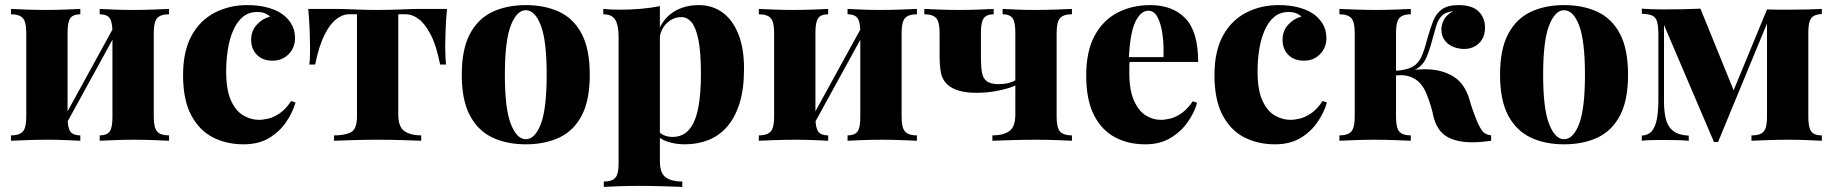

<svg xmlns="http://www.w3.org/2000/svg" viewBox="-20 -552 7193 753"><path d="M643 -517V-496Q610 -496 596.5 -481Q583 -466 583 -424V-93Q583 -51 596.5 -36Q610 -21 643 -21V0Q623 -1 583.5 -2.5Q544 -4 507 -4Q467 -4 428.5 -2.5Q390 -1 371 0V-21Q399 -21 410 -36Q421 -51 421 -93V-424Q421 -466 410 -481Q399 -496 371 -496V-517Q389 -516 425 -514.5Q461 -513 499 -513Q539 -513 580.5 -514.5Q622 -516 643 -517ZM295 -517V-496Q267 -496 256 -481Q245 -466 245 -424V-93Q245 -51 256 -36Q267 -21 295 -21V0Q276 -1 240 -2.5Q204 -4 167 -4Q126 -4 85 -2.5Q44 -1 23 0V-21Q56 -21 69.5 -36Q83 -51 83 -93V-424Q83 -466 69.5 -481Q56 -496 23 -496V-517Q42 -516 81.5 -514.5Q121 -513 159 -513Q199 -513 237 -514.5Q275 -516 295 -517ZM433 -458 450 -449 225 -39 208 -48Z M950 -532Q992 -532 1025 -523.5Q1058 -515 1079 -502Q1105 -486 1121 -461Q1137 -436 1137 -403Q1137 -365 1112 -339.5Q1087 -314 1049 -314Q1010 -314 987.5 -337Q965 -360 965 -396Q965 -431 987 -455Q1009 -479 1039 -487Q1031 -495 1018.5 -500Q1006 -505 989 -505Q955 -505 932 -485.5Q909 -466 894.5 -432.5Q880 -399 873.5 -357.5Q867 -316 867 -272Q867 -198 886.5 -156.5Q906 -115 935.5 -98.5Q965 -82 996 -82Q1012 -82 1033 -87Q1054 -92 1077.5 -108Q1101 -124 1122 -156L1139 -150Q1128 -111 1102 -73Q1076 -35 1035 -10.5Q994 14 935 14Q869 14 815.5 -13Q762 -40 730 -100Q698 -160 698 -257Q698 -351 731 -411.5Q764 -472 821.5 -502Q879 -532 950 -532Z M1733 -517Q1729 -473 1727.5 -432Q1726 -391 1726 -369Q1726 -349 1727 -330.5Q1728 -312 1729 -299H1706Q1692 -372 1669.5 -415.5Q1647 -459 1622 -477.5Q1597 -496 1573 -496H1542V-103Q1542 -54 1566.5 -37.5Q1591 -21 1632 -21V0Q1606 -1 1560 -2.5Q1514 -4 1462 -4Q1410 -4 1363.5 -2.5Q1317 -1 1290 0V-21Q1333 -21 1356.5 -33.5Q1380 -46 1380 -95V-496H1347Q1324 -496 1299 -477Q1274 -458 1252.5 -415Q1231 -372 1216 -299H1193Q1195 -311 1195.5 -330Q1196 -349 1196 -369Q1196 -391 1194.5 -431.5Q1193 -472 1189 -517H1299Q1325 -517 1369.5 -515Q1414 -513 1460 -513Q1508 -513 1553 -515Q1598 -517 1624 -517Z M2042 -532Q2117 -532 2173.5 -505.5Q2230 -479 2261.5 -419Q2293 -359 2293 -259Q2293 -159 2261.5 -99Q2230 -39 2173.5 -12.5Q2117 14 2042 14Q1968 14 1911.5 -12.5Q1855 -39 1823 -99Q1791 -159 1791 -259Q1791 -359 1823 -419Q1855 -479 1911.5 -505.5Q1968 -532 2042 -532ZM2042 -512Q2007 -512 1983.5 -452.5Q1960 -393 1960 -259Q1960 -125 1983.5 -65.5Q2007 -6 2042 -6Q2078 -6 2101 -65.5Q2124 -125 2124 -259Q2124 -393 2101 -452.5Q2078 -512 2042 -512Z M2568 -528V80Q2568 128 2591.5 144Q2615 160 2656 160V181Q2629 180 2581 178.5Q2533 177 2480 177Q2442 177 2404.5 178.5Q2367 180 2348 181V160Q2380 160 2393 145.5Q2406 131 2406 90V-408Q2406 -453 2393 -474.5Q2380 -496 2346 -496V-517Q2378 -514 2408 -514Q2454 -514 2494 -517.5Q2534 -521 2568 -528ZM2721 -532Q2772 -532 2811.5 -504.5Q2851 -477 2874.5 -421.5Q2898 -366 2898 -282Q2898 -203 2880.5 -147Q2863 -91 2831.5 -55Q2800 -19 2757.5 -2.5Q2715 14 2666 14Q2629 14 2597.5 3.5Q2566 -7 2548 -30L2558 -43Q2567 -29 2583 -22Q2599 -15 2617 -15Q2658 -15 2682.5 -43.5Q2707 -72 2718 -127Q2729 -182 2729 -261Q2729 -348 2719 -396.5Q2709 -445 2692 -465Q2675 -485 2652 -485Q2620 -485 2594.5 -460.5Q2569 -436 2566 -394L2564 -436Q2585 -484 2626 -508Q2667 -532 2721 -532Z M3576 -517V-496Q3543 -496 3529.5 -481Q3516 -466 3516 -424V-93Q3516 -51 3529.5 -36Q3543 -21 3576 -21V0Q3556 -1 3516.5 -2.5Q3477 -4 3440 -4Q3400 -4 3361.5 -2.5Q3323 -1 3304 0V-21Q3332 -21 3343 -36Q3354 -51 3354 -93V-424Q3354 -466 3343 -481Q3332 -496 3304 -496V-517Q3322 -516 3358 -514.5Q3394 -513 3432 -513Q3472 -513 3513.5 -514.5Q3555 -516 3576 -517ZM3228 -517V-496Q3200 -496 3189 -481Q3178 -466 3178 -424V-93Q3178 -51 3189 -36Q3200 -21 3228 -21V0Q3209 -1 3173 -2.5Q3137 -4 3100 -4Q3059 -4 3018 -2.5Q2977 -1 2956 0V-21Q2989 -21 3002.5 -36Q3016 -51 3016 -93V-424Q3016 -466 3002.5 -481Q2989 -496 2956 -496V-517Q2975 -516 3014.5 -514.5Q3054 -513 3092 -513Q3132 -513 3170 -514.5Q3208 -516 3228 -517ZM3366 -458 3383 -449 3158 -39 3141 -48Z M4184 -517V-496Q4151 -496 4137.5 -481Q4124 -466 4124 -424V-93Q4124 -51 4137.5 -36Q4151 -21 4184 -21V0Q4164 -1 4126.5 -2.5Q4089 -4 4043 -4Q3997 -4 3947.5 -2.5Q3898 -1 3872 0V-21Q3914 -21 3938 -37.5Q3962 -54 3962 -103V-424Q3962 -466 3951 -481Q3940 -496 3912 -496V-517Q3930 -516 3966 -514.5Q4002 -513 4041 -513Q4080 -513 4121.5 -514.5Q4163 -516 4184 -517ZM3877 -517V-496Q3850 -496 3838.5 -481Q3827 -466 3827 -424V-327Q3827 -292 3831 -268.5Q3835 -245 3850 -233.5Q3865 -222 3897 -222Q3917 -222 3935 -226.5Q3953 -231 3965 -239V-218Q3943 -207 3900 -197.5Q3857 -188 3808 -188Q3769 -188 3740.5 -196.5Q3712 -205 3695 -221Q3675 -240 3670 -267.5Q3665 -295 3665 -332V-424Q3665 -466 3651.5 -481Q3638 -496 3605 -496V-517Q3624 -516 3663.5 -514.5Q3703 -513 3742 -513Q3781 -513 3819.5 -514.5Q3858 -516 3877 -517Z M4491 -532Q4579 -532 4629 -480Q4679 -428 4679 -309H4358L4357 -328H4543Q4545 -377 4539 -418.5Q4533 -460 4519.5 -485Q4506 -510 4484 -510Q4454 -510 4433 -467Q4412 -424 4407 -321L4411 -314Q4409 -303 4409 -291.5Q4409 -280 4409 -267Q4409 -198 4427.5 -157Q4446 -116 4474 -99Q4502 -82 4532 -82Q4549 -82 4570 -87Q4591 -92 4614 -108Q4637 -124 4658 -155L4675 -149Q4664 -110 4637.5 -72.5Q4611 -35 4570 -10.5Q4529 14 4471 14Q4405 14 4353 -13.5Q4301 -41 4270.5 -100.5Q4240 -160 4240 -256Q4240 -351 4273 -412Q4306 -473 4363 -502.5Q4420 -532 4491 -532Z M4995 -532Q5037 -532 5070 -523.5Q5103 -515 5124 -502Q5150 -486 5166 -461Q5182 -436 5182 -403Q5182 -365 5157 -339.5Q5132 -314 5094 -314Q5055 -314 5032.5 -337Q5010 -360 5010 -396Q5010 -431 5032 -455Q5054 -479 5084 -487Q5076 -495 5063.5 -500Q5051 -505 5034 -505Q5000 -505 4977 -485.5Q4954 -466 4939.5 -432.5Q4925 -399 4918.5 -357.5Q4912 -316 4912 -272Q4912 -198 4931.5 -156.5Q4951 -115 4980.5 -98.5Q5010 -82 5041 -82Q5057 -82 5078 -87Q5099 -92 5122.5 -108Q5146 -124 5167 -156L5184 -150Q5173 -111 5147 -73Q5121 -35 5080 -10.5Q5039 14 4980 14Q4914 14 4860.5 -13Q4807 -40 4775 -100Q4743 -160 4743 -257Q4743 -351 4776 -411.5Q4809 -472 4866.5 -502Q4924 -532 4995 -532Z M5700 -532Q5754 -532 5779 -507Q5804 -482 5804 -444Q5804 -405 5780.5 -382.5Q5757 -360 5722 -360Q5702 -360 5681.5 -367.5Q5661 -375 5647 -392.5Q5633 -410 5633 -437Q5633 -456 5643.5 -475.5Q5654 -495 5679 -508Q5650 -505 5635 -490.5Q5620 -476 5612 -448Q5604 -420 5592 -377Q5584 -349 5574.5 -327Q5565 -305 5548 -290.5Q5531 -276 5500 -268L5503 -275Q5583 -287 5634 -272Q5685 -257 5711 -225Q5733 -198 5743.5 -160Q5754 -122 5773 -76Q5784 -50 5794.5 -37Q5805 -24 5828 -21V0Q5808 3 5789.5 4.5Q5771 6 5753 6Q5691 6 5653 -17Q5615 -40 5601 -98Q5599 -111 5592 -134.5Q5585 -158 5575 -183Q5565 -208 5550 -225Q5535 -242 5511 -251Q5487 -260 5451 -256V-274Q5495 -277 5518.5 -289.5Q5542 -302 5554 -328Q5566 -354 5576 -394Q5588 -437 5600 -468Q5612 -499 5635 -515.5Q5658 -532 5700 -532ZM5513 -517V-496Q5481 -496 5468 -481Q5455 -466 5455 -424V-93Q5455 -51 5468 -36Q5481 -21 5513 -21V0Q5492 -1 5451 -2.5Q5410 -4 5371 -4Q5332 -4 5292 -2.5Q5252 -1 5233 0V-21Q5266 -21 5279.5 -36Q5293 -51 5293 -93V-424Q5293 -466 5279.5 -481Q5266 -496 5233 -496V-517Q5254 -516 5296.5 -514.5Q5339 -513 5377 -513Q5417 -513 5455 -514.5Q5493 -516 5513 -517Z M6114 -532Q6189 -532 6245.5 -505.5Q6302 -479 6333.5 -419Q6365 -359 6365 -259Q6365 -159 6333.5 -99Q6302 -39 6245.5 -12.5Q6189 14 6114 14Q6040 14 5983.5 -12.5Q5927 -39 5895 -99Q5863 -159 5863 -259Q5863 -359 5895 -419Q5927 -479 5983.5 -505.5Q6040 -532 6114 -532ZM6114 -512Q6079 -512 6055.5 -452.5Q6032 -393 6032 -259Q6032 -125 6055.5 -65.5Q6079 -6 6114 -6Q6150 -6 6173 -65.5Q6196 -125 6196 -259Q6196 -393 6173 -452.5Q6150 -512 6114 -512Z M7125 -517V-497Q7105 -496 7093.5 -489.5Q7082 -483 7077 -467.5Q7072 -452 7072 -422V-96Q7072 -66 7077 -50Q7082 -34 7093.5 -27.5Q7105 -21 7125 -21V0Q7105 -1 7069 -2.5Q7033 -4 6995 -4Q6953 -4 6912 -2.5Q6871 -1 6849 0V-21Q6873 -21 6886 -27.5Q6899 -34 6904.5 -50Q6910 -66 6910 -96V-460L6718 5H6702L6506 -454V-154Q6506 -114 6513.5 -84.5Q6521 -55 6542 -38.5Q6563 -22 6603 -20V0Q6582 -2 6554.5 -2.5Q6527 -3 6496 -3Q6476 -3 6455 -2.5Q6434 -2 6419 0V-20Q6447 -22 6460.5 -40.5Q6474 -59 6479 -90.5Q6484 -122 6484 -162V-412Q6484 -449 6479 -466.5Q6474 -484 6460.5 -490.5Q6447 -497 6419 -498V-518Q6434 -517 6455 -516Q6476 -515 6496 -515Q6584 -515 6649 -518L6786 -181L6742 -108L6910 -515Q6931 -514 6956.5 -514Q6982 -514 7003 -514Q7038 -514 7072.5 -515Q7107 -516 7125 -517Z"/></svg>

Font: Playfair Display ExtraBold
Style: Regular
Weight: 800
Designer: Claus Eggers Sørensen
Foundry: Claus Eggers Sørensen
Version: Version 1.203